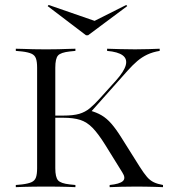

<svg xmlns="http://www.w3.org/2000/svg" viewBox="-20 -772 708 792"><path d="M162.1 -2.4Q137.9 -2.4 116.9 -2Q96 -1.6 78.2 -1.2Q60.5 -0.8 45.2 0V-8.9L71 -11.3Q96.8 -14.5 110.1 -20.6Q123.4 -26.6 128.2 -39.9Q133.1 -53.2 133.1 -78.2V-492.7Q133.1 -517.7 128.2 -531Q123.4 -544.4 110.1 -550.4Q96.8 -556.5 71 -559.7L45.2 -562.1V-571Q60.5 -571 78.2 -570.2Q96 -569.4 116.9 -569Q137.9 -568.5 162.1 -568.5H170.2H178.2Q201.6 -568.5 221.8 -569Q241.9 -569.4 259.3 -570.2Q276.6 -571 291.1 -571V-562.1L267.7 -559.7Q230.6 -555.6 219.4 -543.1Q208.1 -530.6 208.1 -492.7V-78.2Q208.1 -41.1 219.4 -28.2Q230.6 -15.3 267.7 -11.3L291.1 -8.9V0Q276.6 -0.8 259.3 -1.2Q241.9 -1.6 221.8 -2Q201.6 -2.4 178.2 -2.4H170.2ZM432.3 0V-8.9Q473.4 -12.9 486.7 -25Q500 -37.1 484.7 -60.5L413.7 -175Q385.5 -220.2 362.1 -244.4Q338.7 -268.5 310.9 -277.4Q283.1 -286.3 241.1 -286.3H200.8V-295.2H241.1Q282.3 -295.2 306.9 -302.4Q331.5 -309.7 350.4 -325.4Q369.4 -341.1 391.9 -366.1L458.1 -439.5Q491.9 -477.4 498.8 -503.2Q505.6 -529 486.3 -543.5Q466.9 -558.1 421.8 -562.1V-571Q445.2 -570.2 475.4 -569.4Q505.6 -568.5 537.1 -568.5Q568.5 -568.5 593.5 -569.4Q618.5 -570.2 638.7 -571V-562.1Q609.7 -557.3 587.5 -546.8Q565.3 -536.3 546.4 -520.2Q527.4 -504 506.5 -480.6L350 -304.8V-316.1Q377.4 -308.9 398.8 -296.4Q420.2 -283.9 439.5 -261.7Q458.9 -239.5 481.5 -203.2L556.5 -83.9Q573.4 -57.3 586.3 -42.3Q599.2 -27.4 614.5 -20.2Q629.8 -12.9 652.4 -8.9V0Q635.5 -0.8 618.1 -1.2Q600.8 -1.6 581.9 -2Q562.9 -2.4 541.9 -2.4Q505.6 -2.4 481 -1.6Q456.5 -0.8 432.3 0ZM500.8 -751.6 504.8 -746.8 343.5 -626.6H334.7L176.6 -746.8L180.6 -751.6L385.5 -680.6L351.6 -676.6Z"/></svg>

Font: Playfair 144pt SemiExpanded Light
Style: Regular
Weight: 300
Width: 6
Designer: Claus Eggers Sørensen
Foundry: Claus Eggers Sørensen
Version: Version 2.203